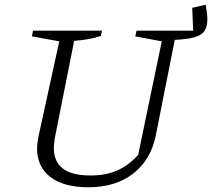

<svg xmlns="http://www.w3.org/2000/svg" viewBox="-20 -784 898 813"><path d="M354 9Q251 9 194 -34Q137 -77 137 -155Q137 -164 138 -175Q139 -186 142 -202L231 -609L115 -630L120 -654H412L407 -632Q385 -624 358 -619Q331 -614 294 -611L212 -199Q210 -185 209 -174.5Q208 -164 208 -157Q208 -99 246.5 -70Q285 -41 364 -41Q428 -41 476 -62Q524 -83 565 -128L665 -609L553 -630L558 -654H798L794 -751L851 -764Q854 -746 856 -731Q858 -716 858 -702Q858 -671 846 -653Q834 -635 804.5 -626.5Q775 -618 720 -615L640 -212Q619 -107 544 -49Q469 9 354 9Z"/></svg>

Font: Piazzolla 8pt ExtraLight
Style: Italic
Weight: 250
Italic angle: -11.3°
Designer: Juan Pablo del Peral
Foundry: Huerta Tipografica
Version: Version 2.001